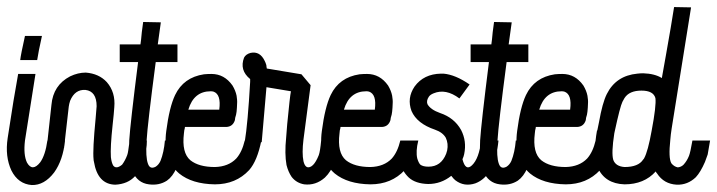

<svg xmlns="http://www.w3.org/2000/svg" viewBox="-20 -531 2062 552"><path d="M32.2 -318.4H82Q80.1 -308.6 51.8 -127Q46.9 -85.9 57.6 -63.5Q73.2 -36.1 95.7 -64.5Q110.4 -85 116.2 -127H167Q161.1 -70.3 135.7 -35.2Q107.4 2 71.3 1Q32.2 -2 12.7 -41Q-5.9 -81.1 2 -133.8Q20.5 -255.9 32.2 -318.4ZM51.8 -427.7H100.6Q89.8 -378.9 86.9 -358.4H38.1Q40 -375 51.8 -427.7Z M226.6 -322.3Q264.6 -319.3 287.1 -294.9Q312.5 -265.6 308.6 -222.7Q307.6 -206.1 303.7 -170.9Q296.9 -108.4 298.8 -79.1Q300.8 -62.5 305.7 -54.7Q314.5 -43.9 331.1 -57.6Q339.8 -69.3 345.7 -85Q347.7 -90.8 348.6 -97.7Q349.6 -104.5 350.1 -108.4Q350.6 -112.3 351.6 -119.1L352.5 -127H402.3Q402.3 -100.6 393.6 -71.3Q384.8 -43.9 368.2 -24.4Q347.7 -2 311.5 0Q260.7 -1 250 -66.4Q249 -70.3 249 -73.2Q246.1 -99.6 254.9 -190.4Q256.8 -210.9 257.8 -225.6Q257.8 -268.6 225.6 -272.5Q195.3 -274.4 181.6 -241.2Q178.7 -232.4 177.7 -224.6L164.1 -105.5H114.3L127.9 -229.5Q132.8 -286.1 181.6 -311.5Q204.1 -322.3 226.6 -322.3Z M391.6 -467.8 442.4 -466.8Q434.6 -410.2 433.6 -403.3H490.2V-352.5H427.7Q404.3 -174.8 401.4 -126Q398.4 -79.1 405.3 -60.5Q411.1 -43 427.7 -51.8Q436.5 -57.6 441.4 -68.4Q451.2 -92.8 454.1 -127H503.9Q500 -78.1 487.3 -47.9Q476.6 -23.4 460 -11.7Q437.5 2.9 408.2 -1Q375 -4.9 360.4 -39.1Q359.4 -42 358.4 -43.9Q348.6 -73.2 351.6 -127.9Q354.5 -174.8 377 -352.5H324.2V-403.3H383.8Q385.7 -415 387.7 -438.5Q390.6 -458 391.6 -467.8Z M585.9 -268.6Q537.1 -268.6 521.5 -215.8H610.4Q616.2 -259.8 593.8 -267.6Q589.8 -268.6 585.9 -268.6ZM587.9 -318.4Q625 -318.4 648.4 -285.2Q657.2 -270.5 660.2 -255.9Q661.1 -250 661.6 -244.1Q662.1 -238.3 661.6 -231.9Q661.1 -225.6 661.1 -221.2Q661.1 -216.8 660.2 -210Q659.2 -203.1 658.7 -201.2Q658.2 -199.2 656.2 -192.4L655.3 -185.5Q649.4 -167 630.9 -166H511.7Q511.7 -163.1 509.8 -156.2Q508.8 -150.4 508.8 -147.5Q502 -91.8 527.3 -70.3Q551.8 -50.8 597.7 -50.8Q636.7 -51.8 659.2 -75.2Q675.8 -93.8 683.6 -127H731.4Q719.7 -68.4 696.3 -42Q658.2 -1 597.7 -1Q532.2 -2 495.1 -32.2Q447.3 -73.2 458 -154.3Q466.8 -222.7 483.4 -257.8Q507.8 -308.6 566.4 -317.4Q577.1 -318.4 587.9 -318.4Z M700.2 -378.9Q727.5 -384.8 741.2 -355.5Q744.1 -349.6 745.1 -345.7Q746.1 -343.8 746.1 -339.8Q747.1 -335.9 747.1 -334L846.7 -317.4L873 -286.1Q873 -285.2 852.5 -129.9Q847.7 -90.8 852.5 -67.4Q858.4 -43 875 -52.7Q877 -54.7 879.9 -56.6Q888.7 -65.4 896.5 -85Q900.4 -95.7 903.3 -127H954.1Q949.2 -84 943.4 -67.4Q931.6 -37.1 914.1 -20.5Q887.7 2.9 854.5 -1Q832 -4.9 818.4 -22.5Q808.6 -37.1 803.7 -56.6Q797.9 -88.9 802.7 -135.7Q803.7 -144.5 805.7 -173.8Q813.5 -254.9 816.4 -268.6L746.1 -280.3Q733.4 -128.9 732.4 -122.1L683.6 -123Q692.4 -175.8 699.2 -295.9V-303.7Q668 -329.1 681.6 -365.2Q686.5 -375 700.2 -378.9Z M1033.2 -268.6Q984.4 -268.6 968.8 -215.8H1057.6Q1063.5 -259.8 1041 -267.6Q1037.1 -268.6 1033.2 -268.6ZM1035.2 -318.4Q1072.3 -318.4 1095.7 -285.2Q1104.5 -270.5 1107.4 -255.9Q1108.4 -250 1108.9 -244.1Q1109.4 -238.3 1108.9 -231.9Q1108.4 -225.6 1108.4 -221.2Q1108.4 -216.8 1107.4 -210Q1106.4 -203.1 1106 -201.2Q1105.5 -199.2 1103.5 -192.4L1102.5 -185.5Q1096.7 -167 1078.1 -166H959Q959 -163.1 957 -156.2Q956.1 -150.4 956.1 -147.5Q949.2 -91.8 974.6 -70.3Q999 -50.8 1044.9 -50.8Q1084 -51.8 1106.4 -75.2Q1123 -93.8 1130.9 -127H1178.7Q1167 -68.4 1143.6 -42Q1105.5 -1 1044.9 -1Q979.5 -2 942.4 -32.2Q894.5 -73.2 905.3 -154.3Q914.1 -222.7 930.7 -257.8Q955.1 -308.6 1013.7 -317.4Q1024.4 -318.4 1035.2 -318.4Z M1248 -319.3H1254.9Q1289.1 -316.4 1330.1 -288.1L1300.8 -248Q1261.7 -277.3 1226.6 -262.7Q1216.8 -258.8 1212.9 -252.9Q1205.1 -241.2 1209 -231.4Q1217.8 -215.8 1245.1 -206.1Q1286.1 -192.4 1305.7 -157.2Q1322.3 -125 1314.5 -87.9Q1313.5 -82 1309.6 -73.2Q1318.4 -38.1 1336.9 -55.7Q1357.4 -75.2 1363.3 -127H1413.1Q1403.3 -25.4 1346.7 -3.9Q1314.5 6.8 1289.1 -12.7Q1284.2 -16.6 1278.3 -24.4L1277.3 -25.4Q1248 -2 1210.9 -2Q1174.8 -2.9 1155.3 -20.5Q1135.7 -39.1 1130.9 -64.5Q1125 -94.7 1130.9 -127H1182.6Q1174.8 -95.7 1179.7 -75.2Q1183.6 -62.5 1188.5 -57.6Q1196.3 -51.8 1211.9 -51.8Q1248 -51.8 1262.7 -88.9Q1264.6 -94.7 1265.6 -98.6Q1269.5 -118.2 1261.7 -134.8Q1252.9 -150.4 1230.5 -158.2Q1178.7 -175.8 1163.1 -211.9Q1149.4 -249 1171.9 -282.2Q1198.2 -318.4 1248 -319.3Z M1400.4 -467.8 1451.2 -466.8Q1443.4 -410.2 1442.4 -403.3H1499V-352.5H1436.5Q1413.1 -174.8 1410.2 -126Q1407.2 -79.1 1414.1 -60.5Q1419.9 -43 1436.5 -51.8Q1445.3 -57.6 1450.2 -68.4Q1460 -92.8 1462.9 -127H1512.7Q1508.8 -78.1 1496.1 -47.9Q1485.4 -23.4 1468.8 -11.7Q1446.3 2.9 1417 -1Q1383.8 -4.9 1369.1 -39.1Q1368.2 -42 1367.2 -43.9Q1357.4 -73.2 1360.4 -127.9Q1363.3 -174.8 1385.7 -352.5H1333V-403.3H1392.6Q1394.5 -415 1396.5 -438.5Q1399.4 -458 1400.4 -467.8Z M1594.7 -268.6Q1545.9 -268.6 1530.3 -215.8H1619.1Q1625 -259.8 1602.5 -267.6Q1598.6 -268.6 1594.7 -268.6ZM1596.7 -318.4Q1633.8 -318.4 1657.2 -285.2Q1666 -270.5 1668.9 -255.9Q1669.9 -250 1670.4 -244.1Q1670.9 -238.3 1670.4 -231.9Q1669.9 -225.6 1669.9 -221.2Q1669.9 -216.8 1668.9 -210Q1668 -203.1 1667.5 -201.2Q1667 -199.2 1665 -192.4L1664.1 -185.5Q1658.2 -167 1639.6 -166H1520.5Q1520.5 -163.1 1518.6 -156.2Q1517.6 -150.4 1517.6 -147.5Q1510.7 -91.8 1536.1 -70.3Q1560.5 -50.8 1606.4 -50.8Q1645.5 -51.8 1668 -75.2Q1684.6 -93.8 1692.4 -127H1740.2Q1728.5 -68.4 1705.1 -42Q1667 -1 1606.4 -1Q1541 -2 1503.9 -32.2Q1456.1 -73.2 1466.8 -154.3Q1475.6 -222.7 1492.2 -257.8Q1516.6 -308.6 1575.2 -317.4Q1585.9 -318.4 1596.7 -318.4Z M1864.3 -249Q1858.4 -270.5 1824.2 -270.5Q1789.1 -270.5 1775.4 -249Q1772.5 -244.1 1769.5 -238.3Q1762.7 -224.6 1747.1 -152.3Q1746.1 -149.4 1746.1 -147.5Q1737.3 -90.8 1743.2 -71.3Q1750 -52.7 1775.4 -50.8Q1815.4 -50.8 1829.1 -72.3Q1831.1 -74.2 1832 -76.2Q1842.8 -95.7 1853.5 -155.3Q1867.2 -227.5 1864.3 -249ZM1918 -510.7 1966.8 -509.8Q1912.1 -168 1911.1 -162.1Q1908.2 -143.6 1907.2 -129.9Q1901.4 -76.2 1910.2 -61.5Q1918 -51.8 1928.7 -49.8Q1938.5 -50.8 1945.3 -57.6Q1955.1 -68.4 1960.9 -83Q1964.8 -92.8 1970.7 -127H2021.5Q2021.5 -127 2014.6 -86.9Q2010.7 -75.2 2006.8 -65.4Q1994.1 -36.1 1980.5 -21.5Q1957 1 1925.8 0Q1888.7 -2 1869.1 -32.2Q1866.2 -35.2 1865.2 -38.1Q1832 -1 1775.4 -1Q1718.8 -2.9 1698.2 -49.8Q1696.3 -53.7 1695.3 -57.6Q1685.5 -93.8 1696.3 -155.3L1697.3 -156.2Q1699.2 -164.1 1702.1 -179.7Q1711.9 -235.4 1724.6 -260.7Q1751 -313.5 1812.5 -319.3Q1821.3 -320.3 1829.1 -320.3Q1862.3 -319.3 1882.8 -306.6Q1886.7 -327.1 1894.5 -372.1Q1910.2 -460 1918 -510.7Z"/></svg>

Font: Bratas-flat
Style: flat
Weight: 400
Designer: MUHAMMAD YONI
Version: Version 001.000